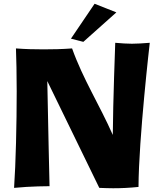

<svg xmlns="http://www.w3.org/2000/svg" viewBox="-20 -981 848 1023"><path d="M778 -753C738 -750 710 -748 683 -748C656 -748 630 -750 594 -753C594 -753 582 -434 581 -262C510 -423 423 -558 364 -723C310 -719 261 -718 213 -718C165 -718 117 -719 65 -723C67 -668 69 -586 69 -495C69 -320 64 -110 55 20C143 11 244 11 244 11C244 11 235 -369 232 -549L509 20C535 21 560 22 583 22C627 22 669 20 718 15C719 -243 778 -753 778 -753ZM484 -961 358 -775 424 -758 600 -915Z"/></svg>

Font: Galindo
Style: Regular
Weight: 400
Designer: Astigmatic (AOETI)
Foundry: Astigmatic (AOETI)
Version: Version 1.000